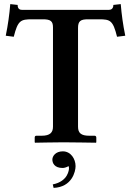

<svg xmlns="http://www.w3.org/2000/svg" viewBox="-20 -693 637 935"><path d="M87 -645C66 -645 66 -663 66 -669L30 -673C26 -624 19 -572 8 -519L47 -514C67 -594 81 -599 136 -599H189C226 -599 238 -590 238 -560V-76C238 -48 224 -32 183 -32H157C152 -32 149 -29 149 -23V0L151 2C151 2 253 0 289 0C328 0 447 2 447 2L449 0V-23C449 -29 445 -32 441 -32H415C375 -32 360 -45 360 -76V-557C360 -590 372 -599 408 -599H462C517 -599 530 -594 550 -514L590 -519C579 -572 572 -624 568 -673L532 -669C532 -663 531 -645 510 -645ZM286 44C250 44 235 68 235 84C235 100 244 125 285 125C293 125 303 122 314 116C315 119 316 122 316 126C316 132 313 190 237 205L241 222C331 218 348 142 348 116C348 81 325 44 286 44Z"/></svg>

Font: Libertinus Serif Semibold
Style: Regular
Weight: 600
Designer: Philipp H. Poll, Khaled Hosny
Foundry: Caleb Maclennan
Version: Version 7.050;RELEASE